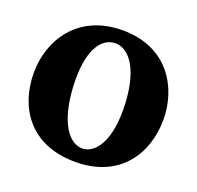

<svg xmlns="http://www.w3.org/2000/svg" viewBox="-130 -873 1062 1033"><g transform="rotate(20 401.0 -356.5)"><path d="M403 20C658 20 772 -161 772 -356C772 -537 662 -733 403 -733C143 -733 30 -537 30 -356C30 -161 141 20 403 20ZM413 -61C341 -61 267 -149 255 -353C243 -564 309 -652 387 -654C464 -656 538 -569 549 -372C561 -154 487 -61 413 -61Z"/></g></svg>

Font: Sinistre Bold
Style: Regular
Weight: 900
Designer: Jules Durand
Foundry: Collletttivo
Version: Version 69.420;Glyphs 3.2 (3217)